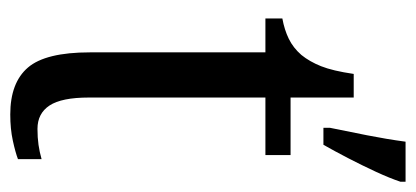

<svg xmlns="http://www.w3.org/2000/svg" viewBox="-238 -562 810 374"><g transform="rotate(90 167.0 -375.0)"><path d="M203 10Q141 10 111.5 -24.5Q82 -59 82 -145V-487H16V-520Q38 -524 55.5 -532.5Q73 -541 87 -557Q100 -573 109 -595.5Q118 -618 124 -659H170V-536H282V-487H170V-143Q170 -90 185.5 -66.5Q201 -43 231 -43Q248 -43 262 -45Q276 -47 290 -51V-5Q277 0 254 5Q231 10 203 10ZM229 -613Q236 -647 243.5 -685Q251 -723 256 -760H334V-750Q327 -729 314.5 -702Q302 -675 288 -648Q274 -621 262 -600H229Z"/></g></svg>

Font: Noto Serif Ethiopic Condensed
Style: Regular
Weight: 400
Width: 3
Designer: Monotype Design Team
Foundry: Monotype Imaging Inc.
Version: Version 2.102; ttfautohint (v1.8.4.7-5d5b)